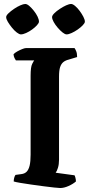

<svg xmlns="http://www.w3.org/2000/svg" viewBox="-20 -946 456 966"><path d="M283 0Q276 0 252.5 -2.5Q229 -5 198.5 -9Q168 -13 136.5 -17.5Q105 -22 81.5 -26Q58 -30 49 -33Q49 -42 51.5 -51.5Q54 -61 58 -66L87 -70Q104 -72 114 -82Q124 -92 129 -112.5Q134 -133 134 -168V-565Q134 -609 142 -624.5Q150 -640 152 -642H60Q57 -646 53 -654Q49 -662 48 -673Q54 -680 66.5 -687Q79 -694 91.5 -699Q104 -704 110 -704H355Q359 -699 363.5 -688Q368 -677 368 -659L325 -646Q309 -642 298.5 -633.5Q288 -625 282.5 -608.5Q277 -592 277 -560V-143Q277 -119 271.5 -101.5Q266 -84 260 -77L355 -64Q357 -61 359.5 -51.5Q362 -42 362 -33Q347 -20 324.5 -10Q302 0 283 0ZM315 -773Q307 -773 295 -782.5Q283 -792 270.5 -806.5Q258 -821 250 -835.5Q242 -850 242 -860Q242 -868 253 -879Q264 -890 280.5 -901Q297 -912 312.5 -919Q328 -926 338 -926Q346 -926 358 -916Q370 -906 381 -891Q392 -876 399.5 -861.5Q407 -847 407 -837Q407 -830 396.5 -819Q386 -808 371 -797.5Q356 -787 340.5 -780Q325 -773 315 -773ZM85 -773Q77 -773 64.5 -782.5Q52 -792 40 -807Q28 -822 19.5 -836Q11 -850 11 -860Q11 -868 22.5 -879Q34 -890 50 -901Q66 -912 82 -919Q98 -926 107 -926Q116 -926 127.5 -916Q139 -906 150.5 -891.5Q162 -877 169 -862.5Q176 -848 176 -837Q176 -830 166 -819Q156 -808 141.5 -797.5Q127 -787 111.5 -780Q96 -773 85 -773Z"/></svg>

Font: Texturina 12pt
Style: Bold
Weight: 700
Designer: Guillermo Torres Carreño
Foundry: Omnibus-Type
Version: Version 1.002